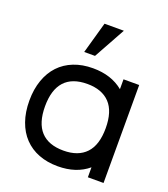

<svg xmlns="http://www.w3.org/2000/svg" viewBox="-110 -646 635 725"><g transform="rotate(20 207.5 -283.0)"><path d="M388.7 -393.6V0H325.7V-40Q278.3 0 204.1 0Q161.6 0 127.4 -13.2Q93.3 -26.4 69.1 -51.8Q44.9 -77.1 32 -113.8Q19 -150.4 19 -196.8Q19 -242.7 32 -279.3Q44.9 -315.9 68.8 -341.3Q92.8 -366.7 127 -380.1Q161.1 -393.6 204.1 -393.6Q277.8 -393.6 325.7 -354V-393.6ZM294.4 -297.4Q262.7 -330.6 204.1 -330.6Q143.1 -330.6 112.5 -296.9Q82 -263.2 82 -196.8Q82 -129.9 112.8 -96.4Q143.6 -63 204.1 -63Q263.2 -63 294.4 -96.2Q325.7 -129.4 325.7 -196.8Q325.7 -264.2 294.4 -297.4ZM264.2 -566.4 194.3 -439.9H150.9L186.5 -566.4Z"/></g></svg>

Font: Fibel Sued LRS
Style: Regular
Weight: 400
Designer: Peter Wiegel
Foundry: Peter Wiegel
Version: Version 000.000